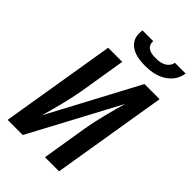

<svg xmlns="http://www.w3.org/2000/svg" viewBox="-278 -1056 1156 1156"><g transform="rotate(45 300.0 -477.5)"><path d="M25 0 146 -735H266L218 -441Q212 -406 204.5 -372Q197 -338 188.5 -303.5Q180 -269 170.5 -234.5Q161 -200 152 -166L455 -735H584L463 0H343L391 -294Q397 -329 404.5 -363Q412 -397 420.5 -431.5Q429 -466 438.5 -500.5Q448 -535 458 -569L154 0ZM379 -815Q357 -815 335.5 -817.5Q314 -820 294.5 -826.5Q275 -833 258 -845Q241 -857 230.5 -874Q220 -891 217.5 -912Q215 -933 218 -955H310Q308 -939 314.5 -925.5Q321 -912 333.5 -904.5Q346 -897 361 -895Q376 -893 392 -893Q408 -893 424 -895Q440 -897 455 -904.5Q470 -912 481 -925.5Q492 -939 494 -955H586Q583 -933 573 -912Q563 -891 546.5 -874Q530 -857 509.5 -845Q489 -833 467 -826.5Q445 -820 423 -817.5Q401 -815 379 -815Z"/></g></svg>

Font: Iosevka SS04 Extended Oblique
Style: Bold
Weight: 700
Width: 7
Italic angle: -9°
Monospace: yes
Designer: Belleve Invis
Foundry: Belleve Invis
Version: Version 19.0.0; ttfautohint (v1.8.4)